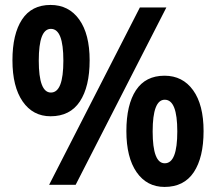

<svg xmlns="http://www.w3.org/2000/svg" viewBox="-20 -744 871 773"><path d="M177.8 0 543.1 -713.9H649.8L284.6 0ZM183.7 -275.9Q112.6 -275.9 71.3 -335.4Q30.1 -395 30.1 -501Q30.1 -606.9 68.7 -665.5Q107.2 -724.1 183.5 -724.1Q256.9 -724.1 298.9 -665.5Q340.9 -606.9 340.9 -501Q340.9 -395 301.5 -335.4Q262 -275.9 183.7 -275.9ZM184.9 -371.4Q210.3 -371.4 222.7 -403.4Q235.1 -435.4 235.1 -499.8Q235.1 -564.2 222.7 -596Q210.3 -627.8 184.9 -627.8Q160.3 -627.8 148.2 -596Q136.1 -564.2 136.1 -499.8Q136.1 -371.4 184.9 -371.4ZM642.4 8.6Q571.3 8.6 530 -50.7Q488.8 -110.1 488.8 -216Q488.8 -322.3 527.3 -380.7Q565.9 -439.2 642.4 -439.2Q715.4 -439.2 757.5 -380.7Q799.6 -322.3 799.6 -216.2Q799.6 -110.1 760.2 -50.7Q720.7 8.6 642.4 8.6ZM643.3 -86.6Q668.8 -86.6 681.3 -118.6Q693.8 -150.5 693.8 -214.8Q693.8 -278.8 681.3 -310.6Q668.8 -342.5 643.3 -342.5Q618.9 -342.5 606.8 -310.6Q594.6 -278.8 594.6 -214.8Q594.6 -150.5 606.8 -118.6Q618.9 -86.6 643.3 -86.6Z"/></svg>

Font: Nokora
Style: Regular
Weight: 400
Designer: Danh Hong
Foundry: Danh Hong
Version: Version 9.000